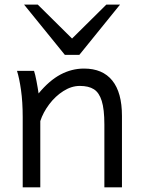

<svg xmlns="http://www.w3.org/2000/svg" viewBox="-20 -801 609 821"><path d="M426.3 -268.6Q426.3 -334 415 -369.6Q403.8 -405.3 381.3 -419.4Q358.9 -433.6 321.3 -433.6Q285.6 -433.6 251 -411.6Q216.3 -389.6 190.2 -354.7Q164.1 -319.8 152.3 -283.2V0H77.1V-300.3Q77.1 -365.2 69.8 -416.3Q62.5 -467.3 52.7 -498H125.5Q130.4 -483.9 136 -454.6Q141.6 -425.3 145 -401.4Q190.4 -456.5 238.5 -482.2Q286.6 -507.8 339.4 -507.8Q418.9 -507.8 460.2 -456.5Q501.5 -405.3 501.5 -305.2V0H426.3ZM141.6 -781.2 288.1 -636.2 434.6 -781.2H493.2L319.3 -566.4H257.3L83 -781.2Z"/></svg>

Font: Lesson One Light
Style: Regular
Weight: 300
Designer: But Ko, Victor Gaultney, Annie Olsen, Julie Remington, Don Collingsworth, Eric Hays, Becca Hirsbrunner
Version: Version 1.100